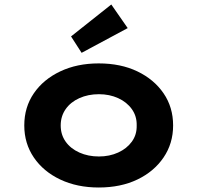

<svg xmlns="http://www.w3.org/2000/svg" viewBox="-20 -824 877 854"><path d="M419 10Q323 10 248 -25.5Q173 -61 130.5 -123.5Q88 -186 88 -266Q88 -347 130.5 -409Q173 -471 248 -506.5Q323 -542 419 -542Q517 -542 591 -506.5Q665 -471 707.5 -409Q750 -347 750 -266Q750 -186 707.5 -123.5Q665 -61 591 -25.5Q517 10 419 10ZM420 -128Q467 -128 505.5 -145.5Q544 -163 566.5 -194Q589 -225 588 -266Q589 -307 566.5 -338.5Q544 -370 505.5 -387.5Q467 -405 420 -405Q372 -405 333 -387.5Q294 -370 272 -338.5Q250 -307 250 -266Q250 -225 272 -194Q294 -163 333 -145.5Q372 -128 420 -128ZM343 -589 296 -662 475 -804 548 -699Z"/></svg>

Font: Lexend Giga
Style: Bold
Weight: 700
Version: Version 1.007